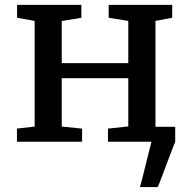

<svg xmlns="http://www.w3.org/2000/svg" viewBox="-20 -575 771 779"><path d="M418 0V-53.2L500.5 -62V-257.8H230.5V-61.5L313 -53.2V0H48.8V-53.2L120.6 -61.5V-490.2L49.3 -502.9V-555.2H310.1V-502.9L230.5 -489.7V-318.8H500.5V-490.2L420.9 -502.9V-555.2H678.7V-502.9L610.8 -490.2V-60.5H690.9V0Q688.5 4.4 656.7 88.9Q650.9 104 636.5 142.6Q622.1 181.2 619.6 184.1H547.4Q551.3 175.8 581.1 53.2Q586.4 33.7 589.6 20Q592.8 6.3 594.7 0Z"/></svg>

Font: Merriweather
Style: Regular
Weight: 400
Designer: Eben Sorkin
Foundry: Eben Sorkin
Version: Version 1.584; ttfautohint (v1.6)